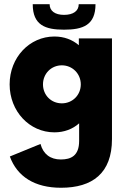

<svg xmlns="http://www.w3.org/2000/svg" viewBox="-20 -615 614 905"><path d="M281.7 -475.1C370.6 -475.1 430.2 -496.1 430.2 -595.2H351.1C351.1 -563.5 325.7 -544.9 281.7 -544.9C239.3 -544.9 213.9 -563.5 213.9 -595.2H134.3C134.3 -496.1 193.8 -475.1 281.7 -475.1ZM351.6 -434.1V-401.9C321.3 -427.7 282.7 -442.9 236.3 -442.9C119.1 -442.9 25.4 -344.2 25.4 -217.3C25.4 -90.3 119.1 8.8 236.3 8.8C283.2 8.8 322.8 -6.8 353 -33.7V49.3C353 119.1 314.9 136.7 266.6 136.7C217.3 136.7 183.6 111.3 170.9 63.5L26.4 122.6C61 217.8 144 270 267.6 270C415.5 270 507.8 201.7 507.8 40.5V-434.1ZM271.5 -127.9C221.2 -127.9 182.6 -166.5 182.6 -217.3C182.6 -267.6 221.2 -307.1 271.5 -307.1C321.3 -307.1 360.8 -267.6 360.8 -217.3C360.8 -166.5 321.3 -127.9 271.5 -127.9Z"/></svg>

Font: Now Black
Style: Regular
Weight: 400
Designer: Alfredo Marco Pradil
Foundry: Alfredo Marco Pradil
Version: Version 1.200;hotconv 1.0.109;makeotfexe 2.5.65596